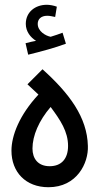

<svg xmlns="http://www.w3.org/2000/svg" viewBox="-20 -781 416 804"><path d="M98 -552C148 -564 214 -582 256 -598L242 -644C227 -638 211 -633 192 -627C171 -631 138 -650 138 -681C138 -700 151 -715 178 -715C189 -715 200 -712 211 -710L218 -753C205 -758 188 -761 176 -761C128 -761 88 -731 88 -681C88 -649 108 -624 131 -610C119 -608 106 -605 87 -600ZM183 3C302 3 351 -98 348 -170C345 -290 271 -389 158 -491L95 -428L141 -385C61 -299 28 -213 28 -150C28 -61 87 3 183 3ZM188 -85C139 -85 116 -117 116 -159C116 -213 143 -276 192 -333C233 -278 265 -230 265 -170C265 -116 237 -85 188 -85Z"/></svg>

Font: Noto Sans Arabic ExtCond Med
Style: Regular
Weight: 500
Width: 2
Designer: Monotype Design Team, Nadine Chahine, Nizar Qandah and Khaled Hosny
Foundry: Monotype Imaging Inc.
Version: Version 2.012